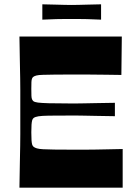

<svg xmlns="http://www.w3.org/2000/svg" viewBox="-20 -869 628 889"><path d="M70 0Q71 -72 72 -118Q73 -164 73.5 -194.5Q74 -225 74 -247.5Q74 -270 74 -293.5Q74 -317 74 -350Q74 -383 74 -406.5Q74 -430 74 -452.5Q74 -475 73.5 -505.5Q73 -536 72 -582Q71 -628 70 -700H544L542 -522Q499 -523 471 -523Q443 -523 420.5 -523.5Q398 -524 373.5 -524Q349 -524 316 -524Q265 -524 231.5 -523.5Q198 -523 178.5 -522.5Q159 -522 149 -519.5Q139 -517 134 -513Q131 -511 128.5 -505.5Q126 -500 125.5 -489Q125 -478 125 -457Q125 -436 125.5 -425Q126 -414 128.5 -409Q131 -404 134 -401Q140 -396 156 -394Q172 -392 206 -391Q240 -390 301 -390Q322 -390 337 -390Q352 -390 370.5 -390.5Q389 -391 421.5 -391.5Q454 -392 512 -393V-331Q454 -332 421.5 -332.5Q389 -333 370.5 -333.5Q352 -334 337 -334Q322 -334 301 -334Q240 -334 206.5 -333.5Q173 -333 158 -330.5Q143 -328 136 -323Q131 -319 129 -312Q127 -305 126 -292Q125 -279 125 -256Q125 -232 126 -219Q127 -206 129 -199.5Q131 -193 136 -189Q141 -185 151 -182Q161 -179 180 -178Q199 -177 232 -176.5Q265 -176 316 -176Q351 -176 376 -176Q401 -176 424 -176.5Q447 -177 476 -177.5Q505 -178 548 -179V0ZM176 -778V-849Q218 -848 240.5 -847.5Q263 -847 278 -846.5Q293 -846 311 -846Q330 -846 345 -846.5Q360 -847 383 -847.5Q406 -848 448 -849V-778Q406 -780 383 -780.5Q360 -781 345 -781Q330 -781 311 -781Q293 -781 278 -781Q263 -781 240.5 -780.5Q218 -780 176 -778Z"/></svg>

Font: Ojuju ExtraLight
Style: Bold
Weight: 700
Version: Version 1.000